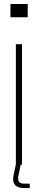

<svg xmlns="http://www.w3.org/2000/svg" viewBox="-20 -820 188 956"><path d="M32 -734V-800H118V-734ZM59 0V-600H89.5V0ZM128 116.5H100.5Q68.5 116.5 55 101Q41.5 85.5 47 56L58.5 0H83L71.5 56Q68 75.5 74.8 85Q81.5 94.5 100.5 94.5H128Z"/></svg>

Font: Big Shoulders Display Thin ExtraLight
Style: Regular
Weight: 250
Version: Version 2.002